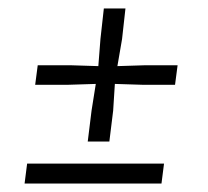

<svg xmlns="http://www.w3.org/2000/svg" viewBox="-20 -433 490 453"><path d="M187 -99 196 -172 206 -235 142 -233H63L69 -279H148L212 -277L217 -341L225 -413H276L268 -341L257 -277L321 -279H399L393 -233H315L251 -235L247 -172L238 -99ZM38 0 44 -47H367L361 0Z"/></svg>

Font: Yrsa Light
Style: Italic
Weight: 300
Italic angle: -7.10001°
Designer: Anna Giedrys (Yrsa+Rasa design), David Brezina (Yrsa art-direction, Rasa art-direction, design)
Foundry: Rosetta Type Foundry
Version: Version 2.004